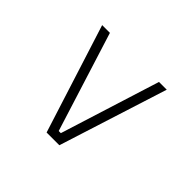

<svg xmlns="http://www.w3.org/2000/svg" viewBox="-60 -631 639 639"><g transform="rotate(-45 259.5 -312.0)"><path d="M89 -317V-307L440.5 -196.5V-160L57 -282V-342L440.5 -464V-427.5Z"/></g></svg>

Font: Anek Bangla ExtraLight
Style: Regular
Weight: 250
Designer: Sulekha Rajkumar (Bangla), Yesha Goshar (Latin)
Foundry: Ek Type
Version: Version 1.003